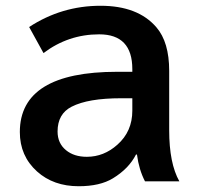

<svg xmlns="http://www.w3.org/2000/svg" viewBox="-20 -604 700 666"><path d="M439 -355V-364.3Q439 -484.9 324.2 -484.9Q216.8 -484.9 130.9 -419.9L81.1 -510.3Q193.8 -584 328.6 -584Q458.5 -584 522.5 -509.3Q566.9 -458 566.9 -357.9V-151.9Q566.9 -37.6 602.1 24.9H482.9Q461.9 -15.6 455.1 -67.9H451.7Q426.8 -19 371.6 14.6Q326.7 42 252.9 42Q165.5 42 108.4 -9.3Q48.8 -63 48.8 -146Q48.8 -355 386.7 -355ZM439 -263.2H399.9Q285.6 -263.2 228.5 -233.9Q179.7 -209 179.7 -147.9Q179.7 -106.9 209 -83Q236.8 -60.1 281.2 -60.1Q340.3 -60.1 387.2 -102.1Q439 -147.9 439 -220.2Z"/></svg>

Font: FORM UDPGothic
Style: Bold
Weight: 700
Foundry: Pronama LLC
Version: Version 1.051